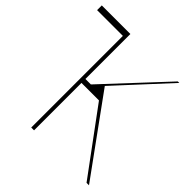

<svg xmlns="http://www.w3.org/2000/svg" viewBox="-191 -876 1025 1025"><g transform="rotate(45 321.5 -363.5)"><path d="M613.6 0 349.4 -358H217.3V0H196V-691.8H1.4V-727.3H217.3V-387.8H258.5L575.3 -727.3H586.6L316.8 -434.7L632.1 0Z"/></g></svg>

Font: Inter UI Thin
Style: Regular
Weight: 100
Designer: Rasmus Andersson
Foundry: rsms
Version: 3.2;8d6f07862